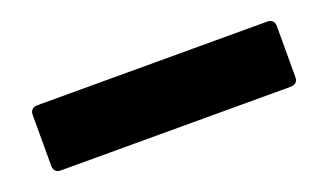

<svg xmlns="http://www.w3.org/2000/svg" viewBox="-32 -264 662 388"><g transform="rotate(-20 299.5 -70.0)"><path d="M52 -140H547Q554 -140 558 -136Q562 -132 562 -125V-15Q562 -8 558 -4Q554 0 547 0H52Q45 0 41 -4Q37 -8 37 -15V-125Q37 -132 41 -136Q45 -140 52 -140Z"/></g></svg>

Font: Barlow Black
Style: Regular
Weight: 900
Designer: Jeremy Tribby
Foundry: Tribby Type
Version: Version 1.422